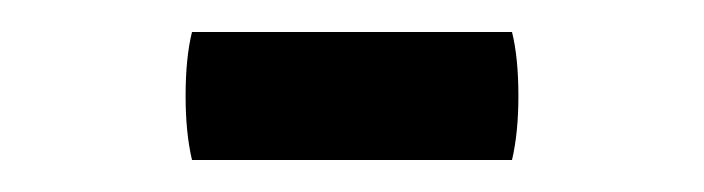

<svg xmlns="http://www.w3.org/2000/svg" viewBox="-20 -340 440 120"><path d="M300 -320Q304 -304 304 -280Q304 -257 300 -240H100Q96 -257 96 -280Q96 -304 100 -320Z"/></svg>

Font: VT323
Style: Regular
Weight: 400
Monospace: yes
Designer: Peter Hull
Version: Version 2.000